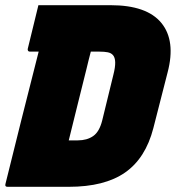

<svg xmlns="http://www.w3.org/2000/svg" viewBox="-30 -720 677 740"><path d="M561 -226Q531 -110 452 -55Q373 0 235 0H-1Q-12 0 -9 -11Q19 -126 52 -256.5Q85 -387 119 -521H85Q80 -521 78 -524.5Q76 -528 77 -532Q88 -576 97.5 -616Q107 -656 118 -700H396Q536 -700 592 -631.5Q648 -563 616 -441ZM235 -179H270Q305 -179 329 -195.5Q353 -212 364 -256L407 -432Q422 -490 405 -508Q398 -516 385 -518.5Q372 -521 354 -521H320Q316 -506 311.5 -488Q307 -470 303 -453Q286 -385 269 -316.5Q252 -248 235 -179Z"/></svg>

Font: Recursive Mn Lnr St Blk
Style: Italic
Weight: 900
Italic angle: -15°
Monospace: yes
Version: Version 1.079;hotconv 1.0.112;makeotfexe 2.5.65598; ttfautoh